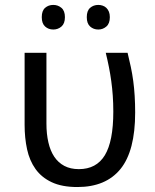

<svg xmlns="http://www.w3.org/2000/svg" viewBox="-20 -751 630 781"><path d="M294.9 9.8Q231.9 9.8 190.4 -9.8Q148.9 -29.3 124.5 -63.5Q100.1 -97.7 90.1 -143.8Q80.1 -189.9 80.1 -243.2V-536.1H168.9V-248Q168.9 -206.1 176.8 -171.9Q184.6 -137.7 200.7 -113.5Q216.8 -89.4 241.7 -76.2Q266.6 -63 300.8 -63Q372.1 -63 406.5 -119.6Q440.9 -176.3 440.9 -296.9Q440.9 -331.5 438.7 -362.1Q436.5 -392.6 432.6 -421.1Q428.7 -449.7 423.1 -478Q417.5 -506.3 410.2 -536.1H499Q506.3 -506.3 512.2 -478.5Q518.1 -450.7 522 -421.6Q525.9 -392.6 527.8 -361.1Q529.8 -329.6 529.8 -293Q529.8 -137.2 470.2 -63.7Q410.6 9.8 294.9 9.8ZM149.9 -681.2Q149.9 -707.5 163.6 -719.2Q177.2 -731 196.8 -731Q215.8 -731 230 -719Q244.1 -707 244.1 -681.2Q244.1 -655.3 230 -643.1Q215.8 -630.9 196.8 -630.9Q177.2 -630.9 163.6 -643.1Q149.9 -655.3 149.9 -681.2ZM333 -681.2Q333 -707.5 346.7 -719.2Q360.4 -731 379.9 -731Q389.2 -731 397.7 -728Q406.2 -725.1 412.6 -719Q418.9 -712.9 422.9 -703.6Q426.8 -694.3 426.8 -681.2Q426.8 -655.3 412.6 -643.1Q398.4 -630.9 379.9 -630.9Q360.4 -630.9 346.7 -643.1Q333 -655.3 333 -681.2Z"/></svg>

Font: WenQuanYi Micro Hei
Style: Regular
Weight: 400
Foundry: Ascender Corporation
Version: Version 0.2.0-beta